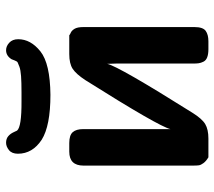

<svg xmlns="http://www.w3.org/2000/svg" viewBox="-57 -649 706 632"><g transform="rotate(-90 296.0 -333.0)"><path d="M66.9 -51.8V-411.1Q66.9 -458 112.8 -458H141.1Q167 -458 177 -446.5Q187 -435.1 187 -412.1V-125Q195.8 -163.1 348.1 -404.8Q368.2 -435.5 385.5 -446.8Q402.8 -458 434.1 -458H496.1Q497.1 -456.1 504.2 -453.1Q511.2 -450.2 517.1 -440.7Q522.9 -431.2 522.9 -411.1V-45.9Q522.9 -18.1 510.5 -9Q498 0 476.1 0H450.2Q434.1 0 423.6 -3.9Q413.1 -7.8 408.9 -16.4Q404.8 -24.9 403.8 -32Q402.8 -39.1 402.8 -49.8V-304.2Q402.8 -309.1 402.3 -318.6Q401.9 -328.1 401.9 -333Q393.1 -294.9 241.2 -53.2Q221.2 -21 203.6 -10.5Q186 0 155.8 0H94.2Q81.1 -7.8 75 -16.4Q68.8 -24.9 67.9 -31.2Q66.9 -37.6 66.9 -51.8ZM106 -627Q106 -647 117.9 -656.5Q129.9 -666 142.1 -666Q155.3 -666 163.6 -658.9Q171.9 -651.9 176.8 -641.1L182.1 -629.9Q194.3 -614.7 278.8 -615.2H308.1Q341.3 -615.2 361.6 -616.7Q381.8 -618.2 392.3 -622.1Q402.8 -626 406.5 -627.9Q410.2 -629.9 413.1 -637.9Q416 -646 417 -647.9Q428.2 -666 446.8 -666Q460 -666 471.4 -655.5Q482.9 -645 482.9 -626Q482.9 -585 442.9 -553Q402.8 -521 299.8 -520Q197.8 -520 151.9 -548.8Q106 -579.1 106 -627Z"/></g></svg>

Font: CMU Sans Serif
Style: Bold
Weight: 700
Version: Version 0.7.0